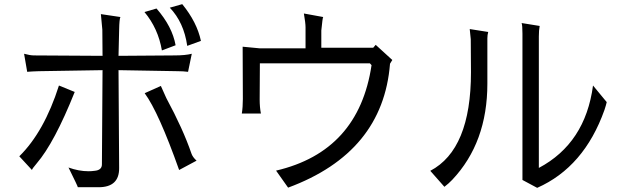

<svg xmlns="http://www.w3.org/2000/svg" viewBox="-20 -882 3040 925"><path d="M676 -824Q742 -745 760 -639L826 -664Q810 -754 734 -841ZM858 -862 798 -845Q866 -774 882 -661L948 -685Q929 -775 858 -862ZM927 -108Q908 -125 902 -143Q862 -260 781 -410L755 -468L677 -433Q744 -342 843 -63Q885 -86 927 -108ZM264 -470Q193 -247 73 -129L134 -63Q134 -68 157 -95Q242 -194 340 -439ZM455 20Q555 20 554 -73L551 -544L837 -539Q862 -539 886 -536L904 -623Q873 -615 820 -615L551 -613L554 -739Q555 -790 560 -800L466 -814Q470 -776 473 -739L474 -613L144 -615Q125 -615 96 -623L111 -536Q133 -538 167 -539L474 -544L471 -90Q471 -62 435 -59Q421 -57 407 -57Q359 -57 310 -75Q355 16 355 20Z M1310 -60 1368 22Q1825 -147 1859 -575Q1865 -584 1870 -593L1790 -666L1778 -652H1528V-735Q1534 -797 1537 -800L1444 -817Q1452 -771 1452 -750V-649H1233L1149 -657L1150 -405Q1150 -366 1145 -335H1237Q1231 -365 1231 -403L1232 -577H1762L1770 -568Q1708 -153 1310 -60Z M2328 -697Q2328 -713 2332 -728L2243 -742L2248 -693Q2249 -537 2249 -534Q2249 -162 2053 -59L2121 18Q2142 2 2159 -16Q2328 -195 2328 -479ZM2837 -470Q2800 -192 2576 -73V-706Q2576 -736 2580 -757L2493 -771Q2497 -760 2497 -720V-15L2568 23Q2794 -77 2892 -352Q2900 -376 2903 -390Z"/></svg>

Font: Sawarabi Gothic
Style: Regular
Weight: 400
Designer: mshio (mshio@users.sourceforge.jp)
Version: Version 20141215